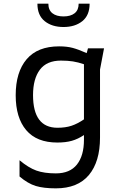

<svg xmlns="http://www.w3.org/2000/svg" viewBox="-20 -788 660 1052"><path d="M550 -523 528 -407V-34Q528 98 467 171Q406 244 286 244Q219 244 176 231Q133 218 87 179V90Q136 131 179 146.5Q222 162 286 162Q363 162 401.5 113.5Q440 65 440 -22V-48Q407 -26 373.5 -16.5Q340 -7 294 -7Q181 -7 123.5 -75Q66 -143 66 -266Q66 -393 126 -463.5Q186 -534 304 -534Q347 -534 378.5 -525.5Q410 -517 455 -497L462 -523ZM440 -134V-436Q408 -447 379.5 -451.5Q351 -456 314 -456Q236 -456 198.5 -406Q161 -356 161 -267Q161 -88 295 -88Q339 -88 372 -99Q405 -110 440 -134ZM185 -768H245Q245 -733 267 -715.5Q289 -698 328 -698Q367 -698 389 -715.5Q411 -733 411 -768H471Q471 -704 431 -672Q391 -640 328 -640Q265 -640 225 -672Q185 -704 185 -768Z"/></svg>

Font: Amiko
Style: Regular
Weight: 400
Designer: Pablo Impallari, Rodrigo Fuenzalida, Andres Torresi
Foundry: Impallari Type
Version: Version 1.001; ttfautohint (v1.3)